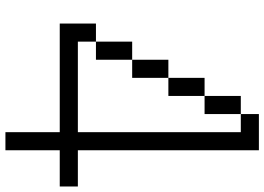

<svg xmlns="http://www.w3.org/2000/svg" viewBox="-153 -820 973 707"><g transform="rotate(90 333.5 -466.5)"><path d="M133.3 -333.3V-266.7H466.7V-866.7H400V-933.3H533.3V-266.7H666.7V-200H533.3V0H466.7V-200H66.7V-333.3ZM133.3 -466.7H200V-333.3H133.3ZM266.7 -466.7H200V-600H266.7ZM266.7 -600V-733.3H333.3V-600ZM400 -733.3H333.3V-866.7H400Z"/></g></svg>

Font: Galmuri14 Regular
Style: Regular
Weight: 400
Designer: Lee Minseo (quiple)
Version: Version 2.399;hotconv 1.1.1;makeotfexe 2.6.0 DEVELOPMENT